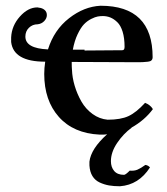

<svg xmlns="http://www.w3.org/2000/svg" viewBox="-20 -460 586 672"><path d="M234.9 -286.1H275.9V-283.2L408.2 -284.2Q416 -284.2 416 -295.9Q416 -326.7 409.2 -348.9Q402.3 -371.1 390.6 -382.3Q378.9 -393.6 366.5 -398.7Q354 -403.8 339.8 -403.8Q331.1 -403.8 322.3 -402.3Q313.5 -400.9 299.3 -393.8Q285.2 -386.7 273.9 -375Q262.7 -363.3 251.7 -340.3Q240.7 -317.4 234.9 -286.1ZM488.8 117.2Q499 118.7 504.9 126Q465.8 187 399.9 191.9Q378.4 191.9 361.6 189Q344.7 186 328.9 178.7Q313 171.4 303.7 156.5Q294.4 141.6 293 119.1V106Q298.3 60.5 355 9.8Q347.7 11.2 339.8 11.2H329.1Q237.3 6.8 186 -50.8Q134.8 -108.4 134.8 -201.2Q134.8 -221.2 138.2 -244.1Q27.3 -244.1 19 -313V-329.1Q21 -370.1 49.6 -402.1Q78.1 -434.1 110.8 -434.1Q111.8 -434.1 113.8 -433.6Q115.7 -433.1 116.2 -433.1Q127.9 -432.1 136 -425.3Q144 -418.5 144 -407.2Q144 -396 134.8 -386.2Q125.5 -376.5 111.8 -375Q93.8 -375 81.3 -362.8Q68.8 -350.6 68.8 -332Q68.8 -290.5 147.9 -287.1Q169.4 -355.5 221.7 -396.2Q273.9 -437 332 -439.9Q514.2 -439.9 514.2 -259.8Q514.2 -245.6 498 -244.1Q480.5 -242.2 467.8 -242.2L231 -243.2Q231 -223.6 231.9 -215.8Q232.9 -188 241.5 -159.4Q250 -130.9 264.9 -104.7Q279.8 -78.6 304 -61Q328.1 -43.5 356.9 -41Q402.3 -41 429.4 -53.5Q456.5 -65.9 487.8 -100.1Q506.3 -92.8 515.1 -78.1Q486.3 -39.1 439.9 -13.2H440.9Q411.6 8.3 389.9 40.5Q368.2 72.8 368.2 104Q368.2 125 379.6 138.4Q391.1 151.9 414.1 151.9Q419.4 151.9 434.1 137.2Q449.7 138.7 461.2 133.8Q472.7 128.9 488.8 117.2Z"/></svg>

Font: Common Serif Medium
Style: Regular
Weight: 500
Designer: Philipp H. Poll, Khaled Hosny
Foundry: Stefan Peev, Context Ltd.
Version: Version 1.026